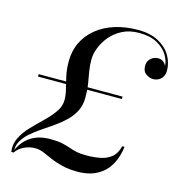

<svg xmlns="http://www.w3.org/2000/svg" viewBox="-115 -862 932 994"><g transform="rotate(15 351.0 -365.0)"><path d="M32 20Q26.5 -21.5 44.5 -56.8Q62.5 -92 92.8 -123.5Q123 -155 154.2 -185Q185.5 -215 207.2 -245.8Q229 -276.5 229 -311Q229 -338 221.2 -367.8Q213.5 -397.5 205.8 -432.5Q198 -467.5 198 -510Q198 -566.5 220.2 -612.2Q242.5 -658 283.2 -691.2Q324 -724.5 380.2 -742.2Q436.5 -760 504 -760Q570 -760 614 -736Q658 -712 680 -674.2Q702 -636.5 702 -595.5Q702 -575 693.5 -561.2Q685 -547.5 671.8 -540.8Q658.5 -534 643 -534Q624.5 -534 605.2 -547Q586 -560 586 -590Q586 -607.5 594 -619.8Q602 -632 615.2 -638.5Q628.5 -645 643 -645Q660 -645 671.5 -635Q683 -625 686 -613.5Q685.5 -643 666.8 -673.8Q648 -704.5 610 -725.5Q572 -746.5 513.5 -746.5Q461.5 -746.5 423 -726.5Q384.5 -706.5 359.2 -675.8Q334 -645 321.5 -611.5Q309 -578 309 -550Q309 -515.5 314.2 -486Q319.5 -456.5 324.8 -424.5Q330 -392.5 330 -350Q330 -309.5 313.8 -277.8Q297.5 -246 271.2 -220.8Q245 -195.5 213.8 -173.8Q182.5 -152 151.5 -131.2Q120.5 -110.5 95.2 -88.2Q70 -66 55.8 -39.8Q41.5 -13.5 44.5 20ZM392 30.5Q341 30.5 304.8 21.2Q268.5 12 242 0Q215.5 -12 193 -21.2Q170.5 -30.5 147 -30.5Q116.5 -30.5 88.2 -16.8Q60 -3 45 20H38Q49.5 -8 65.2 -29.5Q81 -51 102.5 -66Q124 -81 151 -88.8Q178 -96.5 212 -96.5Q249.5 -96.5 273.2 -91.5Q297 -86.5 315.8 -79.8Q334.5 -73 356.5 -68Q378.5 -63 412 -63Q450.5 -63 485 -69.5Q519.5 -76 544.5 -96Q569.5 -116 579.5 -157H592Q584.5 -102.5 565 -66.2Q545.5 -30 517.8 -8.8Q490 12.5 457.8 21.5Q425.5 30.5 392 30.5ZM65 -392.5V-405.5H514.5V-392.5Z"/></g></svg>

Font: Bodoni Moda 18pt
Style: Italic
Weight: 400
Italic angle: -13°
Designer: Owen Earl
Foundry: indestructible type
Version: Version 2.005